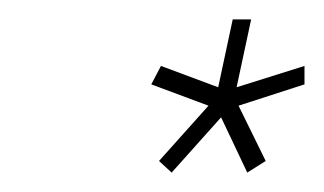

<svg xmlns="http://www.w3.org/2000/svg" viewBox="-20 -730 334 198"><path d="M144 -564 195 -621 136 -643 146 -662 205 -640 220 -710H239L224 -640L294 -662V-643L226 -621L254 -564L235 -552L208 -609L157 -552Z"/></svg>

Font: Raleway Thin Thin
Style: Italic
Weight: 250
Italic angle: -12°
Version: Version 4.026